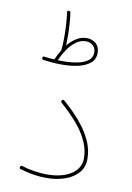

<svg xmlns="http://www.w3.org/2000/svg" viewBox="-92 -878 649 943"><g transform="rotate(10 233.0 -407.0)"><path d="M85 -571.3Q85.9 -579.6 94.2 -578.1Q119.6 -574.7 144.5 -573.2Q156.2 -600.6 170.9 -624Q170.4 -623.5 170.9 -626Q173.8 -649.4 173.8 -690.4Q173.8 -717.8 171.9 -751Q169.9 -784.2 166 -811.5Q164.6 -819.8 172.9 -820.8Q181.2 -821.8 182.6 -813.5Q186.5 -785.6 188.5 -752.9Q190.4 -720.2 190.4 -694.3Q190.4 -669.9 189.5 -650.9Q208.5 -673.8 232.2 -689Q255.9 -704.1 283.7 -704.1Q312 -704.1 330.3 -687.5Q348.6 -670.9 348.6 -642.1Q348.6 -609.4 325.9 -590.3Q303.2 -571.3 265.6 -563Q228 -554.7 183.1 -554.7Q142.6 -554.7 92.3 -561.5Q84 -563 85 -571.3ZM282.2 -688Q254.9 -688 231.9 -670.4Q209 -652.8 191.2 -626.2Q173.3 -599.6 161.6 -572.3Q173.3 -571.8 184.1 -571.8Q224.1 -571.8 257.6 -578.1Q291 -584.5 311.5 -599.6Q332 -614.7 332 -641.1Q332 -662.1 317.9 -675Q303.7 -688 282.2 -688ZM70.3 -24.9Q73.2 -32.2 80.6 -30.3Q113.8 -20 145.5 -15.4Q177.2 -10.7 206.1 -10.7Q280.8 -10.7 326.4 -40Q372.1 -69.3 372.1 -119.6Q372.1 -160.2 356.4 -197Q340.8 -233.9 316.4 -265.9Q292 -297.9 265.4 -324.2Q238.8 -350.6 216.8 -370.1Q210.9 -375.5 216.3 -381.8Q222.2 -388.7 228.5 -382.8Q251.5 -362.3 279.1 -335Q306.6 -307.6 331.8 -273.9Q356.9 -240.2 373.3 -201.4Q389.6 -162.6 389.6 -119.6Q389.6 -78.6 365.2 -50.5Q340.8 -22.5 299.1 -7.8Q257.3 6.8 206.1 6.8Q144.5 6.8 75.7 -13.7Q67.4 -16.1 70.3 -24.9Z"/></g></svg>

Font: Mikhak-FD Thin
Style: Regular
Weight: 100
Designer: Amin Abedi
Version: Version 3.2